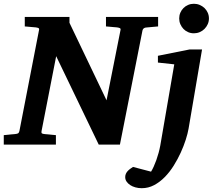

<svg xmlns="http://www.w3.org/2000/svg" viewBox="-34 -760 1125 1009"><path d="M731.9 -615.2Q717.8 -612.8 714.8 -600.1L596.2 0H484.9L261.2 -464.8L184.1 -69.8Q182.6 -61 187 -58.6Q191.4 -56.2 202.1 -55.2Q210.9 -54.7 220.2 -53.7Q228.5 -52.7 238.5 -51.8Q248.5 -50.8 259.8 -49.8V0H-14.2V-49.8Q-3.4 -50.8 6.6 -51.8Q16.6 -52.7 24.9 -53.7Q34.2 -54.7 43 -55.2Q53.7 -56.2 59.6 -58.6Q65.4 -61 67.9 -70.8L170.9 -601.1Q173.3 -609.9 168 -612.5Q162.6 -615.2 152.8 -616.2Q144 -616.7 134.8 -617.7Q126.5 -618.7 116.5 -619.4Q106.4 -620.1 96.2 -621.1V-670.9H331.1V-640.1L525.9 -232.9L599.1 -601.1Q601.6 -609.9 595.2 -612.5Q588.9 -615.2 580.1 -616.2Q570.8 -616.7 561.5 -617.7Q553.2 -618.7 543 -619.4Q532.7 -620.1 522.9 -621.1V-670.9H796.9V-621.1ZM957 -84Q952.6 -58.6 942.1 -25.6Q931.6 7.3 915.8 42Q899.9 76.7 878.9 110.4Q857.9 144 832 170.4Q806.2 196.8 775.9 212.9Q745.6 229 710.9 229Q693.4 229 677.5 224.6Q661.6 220.2 649.9 212.4Q638.2 204.6 631.1 194.1Q624 183.6 624 170.9Q624 161.6 627.2 154.1Q630.4 146.5 636 140.1Q641.6 133.8 648.9 128.2Q656.2 122.6 665 117.2L759.8 142.1Q766.6 131.3 773.7 115.7Q780.8 100.1 787.4 81.8Q793.9 63.5 799.3 43.9Q804.7 24.4 808.1 5.9L881.8 -421.9L795.9 -431.2V-466.8L961.9 -500H1027.8ZM1064 -663.1Q1064 -647 1057.6 -632.8Q1051.3 -618.7 1040.5 -607.9Q1029.8 -597.2 1015.4 -591.1Q1001 -585 984.9 -585Q968.8 -585 954.6 -591.1Q940.4 -597.2 930.2 -607.9Q919.9 -618.7 913.8 -632.8Q907.7 -647 907.7 -663.1Q907.7 -679.2 913.8 -693.4Q919.9 -707.5 930.2 -717.8Q940.4 -728 954.6 -734.1Q968.8 -740.2 984.9 -740.2Q1001 -740.2 1015.4 -734.1Q1029.8 -728 1040.5 -717.8Q1051.3 -707.5 1057.6 -693.4Q1064 -679.2 1064 -663.1Z"/></svg>

Font: Charis SIL Eur
Style: Bold Italic
Weight: 700
Italic angle: -11°
Foundry: SIL International
Version: Version 5.000